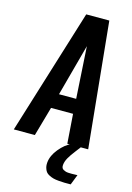

<svg xmlns="http://www.w3.org/2000/svg" viewBox="-157 -884 825 1197"><g transform="rotate(15 255.0 -285.5)"><path d="M425.3 239.3Q413.1 239.3 403.1 239.3Q393.1 239.3 384.8 239.3Q368.7 238.8 347.4 237.1Q326.2 235.4 312.5 231.7Q298.8 228 284.7 220.9Q270.5 213.9 263.2 204.1Q255.4 193.4 251.5 178.7Q248.5 168.5 248.5 156.7Q248.5 150.9 249 144.5Q253.4 99.6 289.1 56.2Q324.7 12.7 366.2 -5.9H430.7Q427.2 -0.5 401.6 32.2Q376 64.9 362.8 88.6Q349.6 112.3 347.7 134.3Q346.7 144.5 349.6 152.1Q352.5 159.7 359.9 163.8Q367.2 168 375 170.4Q382.8 172.9 394.3 173.3Q405.8 173.8 414.1 173.8Q422.4 173.8 434.3 173.3Q446.3 172.9 451.2 172.9ZM-5.9 0 244.6 -809.6H393.6L474.1 0H339.4L325.7 -189.5H183.6L129.9 0ZM209.5 -284.7H320.3L299.8 -619.1Z"/></g></svg>

Font: Oswald
Style: Medium
Weight: 500
Designer: Vernon Adams
Foundry: Vernon Adams
Version: 3.0; ttfautohint (v0.94.23-7a4d-dirty) -l 8 -r 50 -G 150 -x 